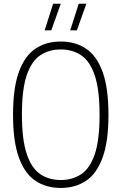

<svg xmlns="http://www.w3.org/2000/svg" viewBox="-20 -964 629 994"><path d="M294.5 9Q219 9 163.8 -27.8Q108.5 -64.5 78 -147.8Q47.5 -231 47.5 -370Q47.5 -509 78 -592.2Q108.5 -675.5 163.8 -712.2Q219 -749 294.5 -749Q370 -749 425.2 -712.2Q480.5 -675.5 511 -592.2Q541.5 -509 541.5 -370Q541.5 -231 511 -147.8Q480.5 -64.5 425.2 -27.8Q370 9 294.5 9ZM294.5 -32Q355 -32 400.2 -62Q445.5 -92 470.5 -165.2Q495.5 -238.5 495.5 -368Q495.5 -499.5 470.5 -573.5Q445.5 -647.5 400.2 -677.8Q355 -708 294.5 -708Q234 -708 188.8 -678Q143.5 -648 118.5 -574.8Q93.5 -501.5 93.5 -372Q93.5 -240.5 118.5 -166.5Q143.5 -92.5 188.8 -62.2Q234 -32 294.5 -32ZM343.5 -807 387.5 -944.5H427L378 -807ZM211 -807 255 -944.5H294.5L245.5 -807Z"/></svg>

Font: Encode Sans Cnd XLt
Style: Regular
Weight: 200
Width: 3
Designer: Multiple Designers
Foundry: Impallari Type
Version: Version 3.002; ttfautohint (v1.8.3) -l 8 -r 50 -G 200 -x 14 